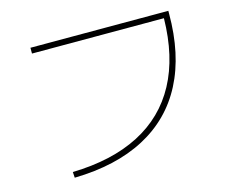

<svg xmlns="http://www.w3.org/2000/svg" viewBox="-95 -809 1128 939"><g transform="rotate(-15 469.0 -340.0)"><path d="M796.9 -645.5H128.9V-674.8H827.1V-661.1Q827.1 -454.6 752 -309.3Q676.8 -164.1 530.5 -86.7Q384.3 -9.3 173.8 -4.9L171.9 -34.2Q371.6 -39.1 510.3 -110.6Q648.9 -182.1 721.4 -316.9Q793.9 -451.7 796.9 -645.5Z"/></g></svg>

Font: Pretendard JP Thin
Style: Regular
Weight: 100
Designer: Base glyphs from Inter by Rasmus Andersson; Hangeul glyphs from Noto Sans CJK(Source Han Sans) by Jang Soo-young and Kan
Foundry: Kil Hyung-jin
Version: Version 1.309